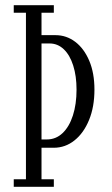

<svg xmlns="http://www.w3.org/2000/svg" viewBox="-20 -720 431 740"><path d="M125.5 -150.5V-182.5H160Q195.5 -182.5 221.2 -207Q247 -231.5 261 -275Q275 -318.5 275 -374.5Q275 -427 262.2 -467.2Q249.5 -507.5 226 -530Q202.5 -552.5 171 -552.5H125.5V-584.5H194Q236 -584.5 270 -558.8Q304 -533 324 -485.8Q344 -438.5 344 -374.5Q344 -308 323.2 -257.5Q302.5 -207 267 -178.8Q231.5 -150.5 187 -150.5ZM33 0V-29H80V-671H33V-700H187.5V-671H140V-29H187.5V0Z"/></svg>

Font: Imbue 24pt Light
Style: Regular
Weight: 300
Designer: Tyler Finck
Foundry: Etcetera Type Company
Version: Version 1.102